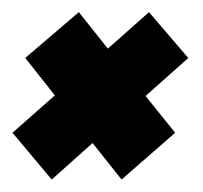

<svg xmlns="http://www.w3.org/2000/svg" viewBox="-28 -392 326 308"><path d="M167 -104 120.5 -162.5 55 -104 -8 -179 60 -239 12.5 -299 98.5 -372.5 145 -314 211 -372.5 274 -299 205.5 -238 253 -179Z"/></svg>

Font: Anybody Condensed ExtraBold
Style: Italic
Weight: 800
Width: 3
Italic angle: -10°
Designer: Tyler Finck
Foundry: Etcetera Type Company
Version: Version 1.010; ttfautohint (v1.8.3) -l 8 -r 50 -G 200 -x 14 